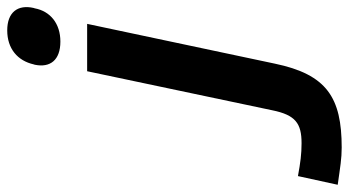

<svg xmlns="http://www.w3.org/2000/svg" viewBox="-392 -524 965 531"><g transform="rotate(-90 90.5 -258.5)"><path d="M178 -648 177 -645C168 -602 190 -574 241 -574C291 -574 325 -602 333 -645L334 -648C344 -692 322 -721 272 -721C221 -721 188 -692 178 -648ZM-155 193C-105 200 -83 204 -52 204C86 204 150 163 180 19L290 -500H159L51 12C38 76 15 93 -40 93C-70 93 -93 90 -131 83Z"/></g></svg>

Font: LT Wave Text Bold Italic
Style: Regular
Weight: 700
Designer: Daniel Lyons
Version: Version 2.5 (Glyphs App)